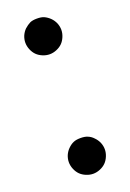

<svg xmlns="http://www.w3.org/2000/svg" viewBox="-111 -798 422 622"><g transform="rotate(-20 100.0 -486.5)"><path d="M43 -717Q48 -728 56 -736Q66 -745 76 -750Q85 -754 100 -754Q115 -754 124 -750Q135 -745 144 -736Q152 -728 157 -717Q162 -705 162 -693Q162 -681 157 -669Q152 -657 144 -649Q136 -641 124 -636Q112 -631 100 -631Q88 -631 76 -636Q64 -641 56 -649Q48 -657 43 -669Q38 -681 38 -693Q38 -705 43 -717ZM43 -305Q48 -316 56 -324Q66 -334 76 -338Q85 -342 100 -342Q115 -342 124 -338Q135 -334 144 -324Q152 -316 157 -305Q162 -293 162 -281Q162 -269 157 -257Q152 -245 144 -237Q136 -229 124 -224Q112 -219 100 -219Q88 -219 76 -224Q64 -229 56 -237Q48 -245 43 -257Q38 -269 38 -281Q38 -293 43 -305Z"/></g></svg>

Font: DSEG7 Classic Mini
Style: Bold
Weight: 700
Designer: Keshikan(Twitter:@keshinomi_88pro)
Version: Version 0.46